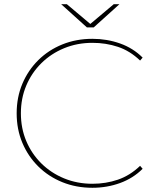

<svg xmlns="http://www.w3.org/2000/svg" viewBox="-20 -887 751 910"><path d="M418 3Q341 3 275.5 -23.5Q210 -50 161.5 -98Q113 -146 86 -210Q59 -274 59 -350Q59 -426 86 -490Q113 -554 161.5 -602Q210 -650 275.5 -676.5Q341 -703 418 -703Q487 -703 549 -681Q611 -659 656 -614L644 -600Q596 -646 539 -665Q482 -684 418 -684Q346 -684 284 -658.5Q222 -633 176 -587.5Q130 -542 104.5 -481.5Q79 -421 79 -350Q79 -279 104.5 -218.5Q130 -158 176 -112.5Q222 -67 284 -41.5Q346 -16 418 -16Q482 -16 539 -35.5Q596 -55 644 -101L656 -87Q611 -42 549 -19.5Q487 3 418 3ZM392 -757 270 -867H297L411 -771H405L519 -867H546L424 -757Z"/></svg>

Font: Montserrat Alternates Thin
Style: Regular
Weight: 100
Designer: Julieta Ulanovsky
Foundry: Julieta Ulanovsky
Version: Version 9.000